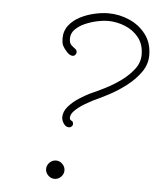

<svg xmlns="http://www.w3.org/2000/svg" viewBox="-49 -676 602 730"><g transform="rotate(5 252.0 -311.5)"><path d="M224 -189Q211 -189 203 -201.5Q195 -214 195 -225Q195 -247 212 -266.5Q229 -286 252.5 -301Q276 -316 293 -324Q316 -334 347 -349.5Q378 -365 407 -386Q436 -407 455.5 -432.5Q475 -458 475 -488Q475 -527 454.5 -553Q434 -579 402 -592Q370 -605 335 -605Q319 -605 295.5 -600Q272 -595 250 -585.5Q228 -576 213 -561Q198 -546 198 -526Q198 -509 205.5 -501.5Q213 -494 220.5 -489Q228 -484 228 -476Q228 -471 224 -466Q220 -461 214 -461Q203 -461 191.5 -473.5Q180 -486 175 -496Q172 -502 171 -509.5Q170 -517 170 -524Q170 -553 186.5 -574Q203 -595 228.5 -608Q254 -621 282.5 -627.5Q311 -634 335 -634Q378 -634 416.5 -617Q455 -600 479.5 -567.5Q504 -535 504 -488Q504 -454 483.5 -424.5Q463 -395 431.5 -370.5Q400 -346 366 -328Q332 -310 305 -298Q295 -293 275.5 -281.5Q256 -270 240 -255Q224 -240 224 -226Q224 -218 231 -215Q238 -212 238 -203Q238 -197 233.5 -193Q229 -189 224 -189ZM186 11Q172 11 161.5 0.5Q151 -10 151 -24Q151 -38 161.5 -48.5Q172 -59 186 -59Q200 -59 210.5 -48.5Q221 -38 221 -24Q221 -10 210.5 0.5Q200 11 186 11Z"/></g></svg>

Font: Ms Madi
Style: Regular
Weight: 400
Designer: Robert E. Leuschke
Foundry: Robert E. Leuschke
Version: Version 1.010; ttfautohint (v1.8.3)